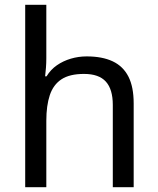

<svg xmlns="http://www.w3.org/2000/svg" viewBox="-20 -780 658 800"><path d="M173 -537Q173 -518 171.5 -498Q170 -478 168 -462H174Q191 -490 217 -508Q243 -526 275 -535.5Q307 -545 341 -545Q406 -545 449.5 -524.5Q493 -504 515 -461Q537 -418 537 -349V0H450V-343Q450 -408 421 -440Q392 -472 330 -472Q270 -472 236 -449.5Q202 -427 187.5 -383.5Q173 -340 173 -277V0H85V-760H173Z"/></svg>

Font: hexutamil05
Style: Book
Weight: 400
Designer: Jelle Bosma - Monotype Design Team
Foundry: Monotype Imaging Inc.
Version: Version 2.003